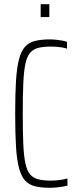

<svg xmlns="http://www.w3.org/2000/svg" viewBox="-20 -883 367 911"><path d="M217 8Q176 8 147 1Q118 -6 99.5 -26Q81 -46 70.5 -84.5Q60 -123 56 -186Q52 -249 52 -344Q52 -438 56 -501Q60 -564 70.5 -603Q81 -642 99.5 -662Q118 -682 147 -689Q176 -696 217 -696Q231 -696 246 -694.5Q261 -693 275 -690.5Q289 -688 298 -684V-652Q287 -656 274 -658Q261 -660 248.5 -661Q236 -662 223 -662Q186 -662 162 -656Q138 -650 123 -632.5Q108 -615 100.5 -580Q93 -545 90.5 -487.5Q88 -430 88 -344Q88 -258 90.5 -200.5Q93 -143 100.5 -108Q108 -73 123 -55.5Q138 -38 162 -32Q186 -26 223 -26Q242 -26 263.5 -29Q285 -32 300 -36V-2Q288 1 274.5 3Q261 5 246.5 6.5Q232 8 217 8ZM173 -802V-863H214V-802Z"/></svg>

Font: Saira ExtraCondensed Thin
Style: Regular
Weight: 250
Width: 2
Designer: Hector Gatti with collaboration of the Omnibus-Type team
Foundry: Omnibus-Type
Version: Version 1.101